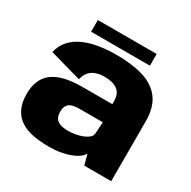

<svg xmlns="http://www.w3.org/2000/svg" viewBox="-159 -864 1019 1025"><g transform="rotate(30 350.0 -352.0)"><path d="M271.5 7Q309.5 7 342.2 1Q375 -5 401 -15Q427 -25 444 -38Q461 -51 467.5 -64.5L485 0H651V-366Q651 -454.5 613.5 -505Q576 -555.5 506.8 -577Q437.5 -598.5 341.5 -598.5Q281 -598.5 229 -589.8Q177 -581 136.8 -562Q96.5 -543 70 -512.8Q43.5 -482.5 34.5 -440L229.5 -385Q236 -415 252.5 -432.8Q269 -450.5 292 -458Q315 -465.5 342 -465.5Q372 -465.5 396.8 -457.8Q421.5 -450 436 -430.8Q450.5 -411.5 450.5 -376.5V-359H266.5Q231 -359 196.5 -354.8Q162 -350.5 131.2 -339.5Q100.5 -328.5 77.2 -308.5Q54 -288.5 40.5 -256.5Q27 -224.5 27 -179Q27 -131 40.8 -97.8Q54.5 -64.5 78.2 -44Q102 -23.5 133.2 -12.2Q164.5 -1 200 3Q235.5 7 271.5 7ZM317 -117.5Q301 -117.5 285.2 -120Q269.5 -122.5 257 -129.5Q244.5 -136.5 237 -149.8Q229.5 -163 229.5 -184.5Q229.5 -206 235.8 -219Q242 -232 253.5 -238.8Q265 -245.5 280.5 -247.8Q296 -250 313.5 -250H455L450 -174Q447 -160.5 433.5 -150Q420 -139.5 400.5 -132.2Q381 -125 359.2 -121.2Q337.5 -117.5 317 -117.5ZM159 -637.5H521.5V-709.5H159Z"/></g></svg>

Font: Anybody UltraCondensed Thin ExtraBold
Style: Regular
Weight: 800
Version: Version 1.111